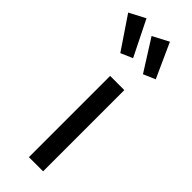

<svg xmlns="http://www.w3.org/2000/svg" viewBox="-326 -857 881 881"><g transform="rotate(45 115.0 -416.0)"><path d="M112 -659 26 -832 -52 -791 54 -634ZM254 -664 178 -832 100 -791 196 -639ZM95 -527H187V0H95Z"/></g></svg>

Font: Fira Sans Variable
Style: Regular
Weight: 400
Designer: Carrois Corporate & Edenspiekermann AG
Foundry: Carrois Corporate GbR & Edenspiekermann AG
Version: Version 4.202